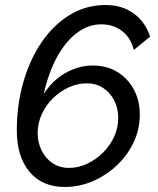

<svg xmlns="http://www.w3.org/2000/svg" viewBox="-20 -735 631 765"><path d="M238 10Q296 10 349.5 -13Q403 -36 445.5 -76Q488 -116 512.5 -168Q537 -220 537 -278Q537 -334 513.5 -378Q490 -422 448 -448Q406 -474 349 -474Q311 -474 274 -460Q237 -446 206.5 -420.5Q176 -395 154 -360Q174 -448 208.5 -510Q243 -572 288 -605Q333 -638 383 -638Q433 -638 467.5 -610.5Q502 -583 513 -536L578 -589Q559 -648 512.5 -681.5Q466 -715 401 -715Q322 -715 257 -675Q192 -635 145 -565.5Q98 -496 72.5 -406Q47 -316 47 -216Q47 -111 97.5 -50.5Q148 10 238 10ZM255 -66Q218 -66 190 -84.5Q162 -103 146 -135Q130 -167 130 -205Q130 -244 146.5 -280Q163 -316 191 -343.5Q219 -371 254 -387Q289 -403 326 -403Q363 -403 391 -384.5Q419 -366 435 -335Q451 -304 451 -265Q451 -225 434.5 -189.5Q418 -154 389.5 -126Q361 -98 326 -82Q291 -66 255 -66Z"/></svg>

Font: Raleway Thin Medium
Style: Italic
Weight: 500
Italic angle: -12°
Version: Version 4.026